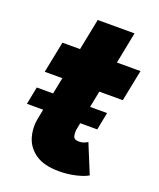

<svg xmlns="http://www.w3.org/2000/svg" viewBox="-129 -754 696 842"><g transform="rotate(20 219.0 -333.0)"><path d="M248 7.8Q176.8 7.8 137.5 -19.5Q98.1 -46.9 85.4 -89.8Q72.8 -132.8 82 -179.7L180.7 -673.8H352.5L257.8 -193.4Q254.9 -178.2 258.1 -161.4Q261.2 -144.5 285.2 -144.5Q299.3 -144.5 310.5 -149.4Q321.8 -154.3 325.2 -157.2L380.9 -21.5Q362.8 -9.8 325.2 -1Q287.6 7.8 248 7.8ZM40 -380.9 69.3 -527.3H433.6L404.3 -380.9ZM14.6 -222.2 30.8 -304.2H358.9L342.8 -222.2Z"/></g></svg>

Font: Reddit Sans Black
Style: Italic
Weight: 900
Italic angle: -11.25°
Designer: Stephen Hutchings
Version: Version 1.013